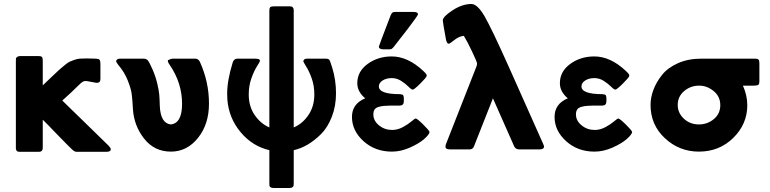

<svg xmlns="http://www.w3.org/2000/svg" viewBox="-20 -754 3884 969"><path d="M60.1 -20V-444.8Q60.1 -454.6 60.5 -458.7Q61 -462.9 67.1 -467Q73.2 -471.2 85 -471.2H173.8Q187 -471.2 191.4 -466.6Q195.8 -461.9 195.8 -449.2V-323.2Q213.9 -340.3 241.5 -366.7Q269 -393.1 278.6 -401.6Q288.1 -410.2 305.7 -424.6Q323.2 -439 331.1 -442.4Q338.9 -445.8 354 -451.4Q369.1 -457 382.6 -458Q396 -459 416 -459Q470.2 -459 478.5 -455.6Q486.8 -452.1 486.8 -430.2V-356Q486.8 -335.9 469.2 -335.9Q464.4 -335.9 441.2 -340.6Q418 -345.2 411.9 -345.2Q405.8 -345.2 399.9 -342.5Q394 -339.8 385.5 -332Q377 -324.2 367.4 -314.7Q357.9 -305.2 337.9 -286.1Q317.9 -267.1 294.9 -247.1V-246.1L526.9 -20Q539.1 -7.8 539.1 -1Q539.1 12.2 517.1 12.2H365.2Q356.4 12.2 341.8 -1.5Q327.1 -15.1 261.2 -83Q222.2 -124 195.8 -149.9V-7.8Q195.8 11.2 178.2 12.2H84Q75.2 12.2 70.1 11Q64.9 9.8 62.5 4.4Q60.1 -1 60.1 -4.4Q60.1 -7.8 60.1 -20Z M565.9 -444.8Q567.9 -458 586.9 -458H703.6Q717.8 -458 725.3 -450Q732.9 -441.9 748.8 -406Q764.6 -370.1 773.2 -334.5Q781.7 -298.8 783.7 -277.3Q785.6 -255.9 786.6 -217.8Q790.5 -131.8 841.8 -126Q898.9 -131.8 898.9 -230Q898.9 -335 836.9 -425.8Q824.7 -442.9 827.6 -450.2Q841.8 -457 849.6 -458H964.8Q981 -458 988.8 -441.9Q1034.7 -340.8 1034.7 -231Q1034.7 -127 979.2 -57.9Q923.8 11.2 842.8 11.2Q758.8 11.2 707.3 -54.4Q655.8 -120.1 650.9 -204.1Q647.9 -257.3 644.3 -282.7Q640.6 -308.1 624.3 -349.1Q607.9 -390.1 576.7 -426.8Q567.9 -438 565.9 -444.8Z M1126.5 -282.2Q1126.5 -348.1 1154.8 -439.9Q1161.6 -458 1177.7 -458H1266.6Q1281.7 -458 1288.6 -454.1L1291.5 -450.2V-444.8Q1290.5 -440.9 1276.1 -418Q1261.7 -395 1248.5 -357.9Q1235.4 -320.8 1235.4 -276.9Q1235.4 -216.8 1265.4 -173.3Q1295.4 -129.9 1339.4 -110.8V-701.2Q1339.4 -713.4 1344 -717.8Q1348.6 -722.2 1365.7 -722.2H1442.4Q1462.4 -722.2 1462.4 -702.1V-110.8Q1507.3 -129.9 1536.9 -173.8Q1566.4 -217.8 1566.4 -276.9Q1566.4 -320.8 1553.5 -357.4Q1540.5 -394 1526.1 -417Q1511.7 -439.9 1510.7 -444.8Q1512.7 -458 1529.8 -458H1622.6Q1637.7 -458 1642.1 -451.9Q1646.5 -445.8 1656.7 -412.1Q1675.8 -351.1 1675.8 -283.2Q1675.8 -218.3 1654.5 -164.1Q1633.3 -109.9 1599.9 -76.9Q1566.4 -43.9 1532 -23.9Q1497.6 -3.9 1462.4 3.9V168Q1462.4 177.7 1461.9 181.9Q1461.4 186 1456.5 190.4Q1451.7 194.8 1440.4 194.8H1361.3Q1350.1 194.8 1345.2 190.9Q1340.3 187 1339.8 183.1Q1339.4 179.2 1339.4 169.9V3.9Q1253.4 -16.1 1194.1 -87.2Q1134.8 -158.2 1127.4 -252Z M1756.3 -164.1Q1756.3 -230 1823.2 -257.8Q1783.2 -291 1783.2 -334Q1783.2 -393.1 1835.2 -431.2Q1887.2 -469.2 1957 -469.2Q2038.1 -469.2 2116.2 -396Q2130.4 -383.8 2133.3 -375V-370.1Q2130.4 -361.3 2100.3 -331.5Q2070.3 -301.8 2063.2 -301.8Q2056.2 -301.8 2041.7 -316.4Q2027.3 -331.1 2005.1 -345.5Q1982.9 -359.9 1957 -359.9Q1930.2 -359.9 1911.1 -347.9Q1892.1 -335.9 1892.1 -317.9Q1892.1 -278.8 1998 -278.8Q2012.2 -277.8 2015.1 -272.9Q2018.1 -268.1 2018.1 -255.9Q2018.1 -253.9 2018.1 -252.9V-243.2Q2018.1 -222.2 1999 -221.2H1952.1Q1930.2 -220.2 1919.7 -219.7Q1909.2 -219.2 1893.1 -215.1Q1877 -210.9 1870.6 -201.4Q1864.3 -191.9 1864.3 -176.8Q1864.3 -144.5 1892.8 -121.3Q1921.4 -98.1 1959 -98.1Q1986.8 -98.1 2013.4 -112.5Q2040 -127 2056.6 -141.4Q2073.2 -155.8 2078.1 -155.8Q2085 -155.8 2115 -126.5Q2145 -97.2 2147.9 -87.9Q2147 -75.7 2121.1 -52.7Q2095.2 -29.8 2049.1 -9.3Q2002.9 11.2 1958 11.2Q1873 11.2 1814.7 -41.5Q1756.3 -94.2 1756.3 -164.1ZM1892.1 -519Q1892.1 -522 1951.2 -675.8Q1956.1 -687 1960.2 -690.4Q1964.4 -693.8 1975.1 -693.8H2067.4Q2089.4 -693.8 2089.4 -681.2Q2089.4 -676.3 2039.1 -609.9Q1999 -559.1 1969.2 -520Q1961.4 -510.3 1957.3 -507.6Q1953.1 -504.9 1944.3 -504.9H1917Q1892.1 -504.9 1892.1 -519Z M2214.8 -650.9Q2214.8 -669.9 2263.9 -701.9Q2313 -733.9 2358.9 -733.9Q2389.6 -733.9 2425.8 -671.4Q2461.9 -608.9 2550.8 -410.2L2721.7 -26.9Q2725.6 -18.1 2725.6 -14.2Q2725.6 0 2701.7 0H2598.6Q2581.5 -1 2574.7 -16.1L2467.8 -257.8L2371.6 -14.2Q2365.7 0 2349.6 0H2252Q2234.9 0 2229 -7.8Q2227.1 -14.6 2230 -24.9L2384.8 -418.9Q2387.7 -427.7 2387.7 -433.1Q2387.7 -440.9 2362.8 -493.4Q2337.9 -545.9 2320.8 -573.2Q2295.9 -570.3 2272.9 -551.8Q2250 -533.2 2244.6 -533.2Q2235.8 -533.2 2231 -553.2Q2214.8 -641.1 2214.8 -650.9Z M2778.8 -164.1Q2778.8 -230 2845.7 -257.8Q2805.7 -291 2805.7 -334Q2805.7 -393.1 2857.7 -431.2Q2909.7 -469.2 2979.5 -469.2Q3060.5 -469.2 3138.7 -396Q3152.8 -383.8 3155.8 -375V-370.1Q3152.8 -361.3 3122.8 -331.5Q3092.8 -301.8 3085.7 -301.8Q3078.6 -301.8 3064.2 -316.4Q3049.8 -331.1 3027.6 -345.5Q3005.4 -359.9 2979.5 -359.9Q2952.6 -359.9 2933.6 -347.9Q2914.6 -335.9 2914.6 -317.9Q2914.6 -278.8 3020.5 -278.8Q3034.7 -277.8 3037.6 -272.9Q3040.5 -268.1 3040.5 -255.9Q3040.5 -253.9 3040.5 -252.9V-243.2Q3040.5 -222.2 3021.5 -221.2H2974.6Q2952.6 -220.2 2942.1 -219.7Q2931.6 -219.2 2915.5 -215.1Q2899.4 -210.9 2893.1 -201.4Q2886.7 -191.9 2886.7 -176.8Q2886.7 -144.5 2915.3 -121.3Q2943.8 -98.1 2981.4 -98.1Q3009.3 -98.1 3035.9 -112.5Q3062.5 -127 3079.1 -141.4Q3095.7 -155.8 3100.6 -155.8Q3107.4 -155.8 3137.5 -126.5Q3167.5 -97.2 3170.4 -87.9Q3169.4 -75.7 3143.6 -52.7Q3117.7 -29.8 3071.5 -9.3Q3025.4 11.2 2980.5 11.2Q2895.5 11.2 2837.2 -41.5Q2778.8 -94.2 2778.8 -164.1Z M3263.2 -224.1Q3263.2 -262.2 3277.8 -301Q3292.5 -339.8 3321.3 -376Q3350.1 -412.1 3401.6 -435.1Q3453.1 -458 3520 -458H3791.5Q3803.7 -458 3808.1 -453.1Q3812.5 -448.2 3812.5 -435.1V-341.8Q3812.5 -330.6 3807.4 -326.2Q3802.2 -321.8 3784.2 -321.8H3729.5Q3751.5 -272 3751.5 -223.1Q3751.5 -127.9 3680.9 -58.3Q3610.4 11.2 3507.3 11.2Q3408.2 11.2 3335.7 -56.4Q3263.2 -124 3263.2 -224.1ZM3400.4 -224.1Q3400.4 -184.1 3431.4 -155Q3462.4 -126 3507.3 -126Q3550.3 -126 3582.8 -153.1Q3615.2 -180.2 3615.2 -223.1Q3615.2 -267.1 3581.8 -294.4Q3548.3 -321.8 3508.3 -321.8Q3465.3 -321.8 3432.9 -294.4Q3400.4 -267.1 3400.4 -224.1Z"/></svg>

Font: CMU Sans Serif
Style: Bold
Weight: 700
Version: Version 0.7.0